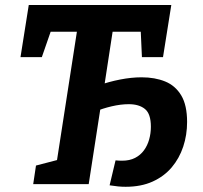

<svg xmlns="http://www.w3.org/2000/svg" viewBox="-20 -724 797 755"><path d="M474 10.5Q459.1 10.5 444.6 9.1Q430.1 7.7 411 4.7L434.4 -93.4Q441.4 -92.8 447.4 -92.4Q453.4 -92.1 460.4 -92.1Q489.7 -92.1 511 -103Q532.3 -114 546.2 -133Q560 -152 566.6 -175.9Q573.3 -199.9 573.3 -225.5Q573.3 -276.5 550 -295.4Q526.7 -314.3 486.5 -314.3Q454.8 -314.3 419 -305.9Q383.2 -297.5 352.6 -284.6L377.3 -313.3L328.8 0H110.6L121.5 -73L230.1 -101.3L199.6 -64.7L285.9 -622L310.9 -599.3H154.8L189 -627.5L144.5 -499.3H60.6L93.1 -704.3H653.6L621 -499.3H538.1L532.5 -622L563.4 -599.3H394.4L426.3 -622L387.9 -371.2L364.2 -387.1Q408 -402.7 452.5 -411.3Q497 -420 536.9 -420Q589.3 -420 629.5 -403.6Q669.7 -387.2 692.7 -348.8Q715.7 -310.4 715.7 -244.3Q715.7 -193.1 700.4 -147.1Q685.1 -101.1 655 -65.6Q624.8 -30.1 579.6 -9.8Q534.5 10.5 474 10.5Z"/></svg>

Font: Bitter Thin
Style: Italic
Weight: 100
Italic angle: -9°
Designer: Sol Matas, and Bitter project Authors
Foundry: Sol Matas
Version: Version 2.002